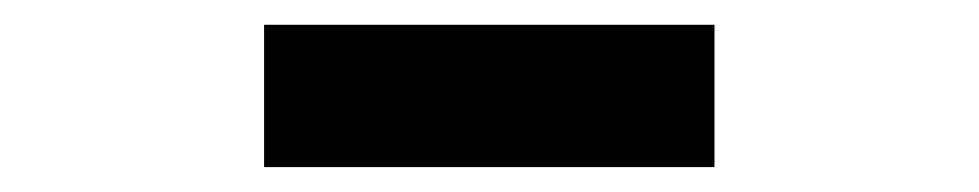

<svg xmlns="http://www.w3.org/2000/svg" viewBox="-20 -851 790 155"><path d="M193.2 -831H556.8V-716.1H193.2Z"/></svg>

Font: Martian Mono Custom sWd Rg
Style: Regular
Weight: 400
Width: 6
Monospace: yes
Designer: Alex Havermale
Foundry: Evil Martians
Version: Version 1.000